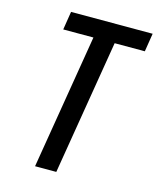

<svg xmlns="http://www.w3.org/2000/svg" viewBox="-111 -813 733 891"><g transform="rotate(15 255.5 -367.5)"><path d="M143 0 250 -647H105L119 -735H511L497 -647H352L245 0Z"/></g></svg>

Font: Iosevka Term Curly Semibold
Style: Italic
Weight: 600
Italic angle: -9°
Designer: Belleve Invis
Foundry: Belleve Invis
Version: Version 32.3.0